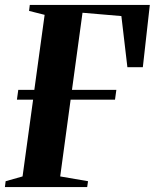

<svg xmlns="http://www.w3.org/2000/svg" viewBox="-29 -763 631 783"><path d="M-9 0 -6 -24 63 -43.5 106 -356.5H40L45.5 -396.5H111L153 -702.5L89.5 -718.5L92.5 -743H582L553.5 -489H490.5L466 -697.5L307.5 -711L264.5 -396.5H445.5L440 -356.5H259L216.5 -43.5L330 -24L326.5 0Z"/></svg>

Font: Merriweather 120pt
Style: Bold Italic
Weight: 700
Italic angle: -7.8°
Version: Version 2.101